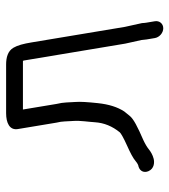

<svg xmlns="http://www.w3.org/2000/svg" viewBox="17 -540 554 628"><g transform="rotate(-90 294.0 -226.0)"><path d="M538.5 3.5 533.9 -24C533.2 -27.9 532.7 -32.5 532.5 -37.9L532.4 -38.8L520.1 -94.5L469.3 -399.7C464.9 -426.4 459.8 -445.5 452 -458.8C441.3 -477.5 419.8 -483 396.9 -483H237.8C206.2 -483 181.3 -471.8 185.9 -444.5L206.9 -318.1L207 -317.6C211.7 -300 210.7 -283.8 212.4 -262.4C214.1 -241.3 209.3 -213.2 208.1 -192.1C206.1 -162.6 195.2 -135.6 175 -111C172.4 -107.9 157.1 -98.7 132.6 -87.8C107.5 -76.6 90.7 -67.7 81 -59.4C73.6 -53.2 67.6 -50.5 64.3 -50.1L63.2 -49.9L62.2 -49.6C48.4 -45 41.8 -32.2 48.1 -17.5C56.6 2.2 77.6 2.4 88.8 -0.4C101.8 -3.7 113.1 -10.8 119.2 -15.9C126.3 -21.7 136.5 -27.9 149.9 -34.2C192.7 -52.8 219.5 -66.1 229.7 -79.6C234.2 -85.5 238.5 -90.8 242.7 -95.7L243.2 -96.2L243.5 -96.7C258 -118.8 266.9 -147.6 270.6 -182.7C274.3 -217.2 275.7 -241 274.5 -255.7C272.8 -277.2 274 -294.4 268 -318.4L249.8 -428H406.1C407.2 -428 407.6 -428 409.1 -427.9C409.1 -427.8 409.6 -426.3 410.2 -424.1L465.3 -93.5L477.1 -40.2C477.4 -35.8 478.2 -28.3 478.9 -23.9L483.5 3.5C486 18.5 500.5 31 515.5 31C530.6 31 541 18.5 538.5 3.5Z"/></g></svg>

Font: MewTooHand
Style: BdLta
Weight: 400
Designer: Mew Too, Robert Jablonski
Version: Version 0.77